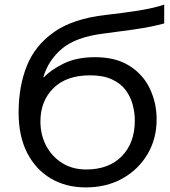

<svg xmlns="http://www.w3.org/2000/svg" viewBox="-20 -806 742 836"><path d="M353 10Q268 10 202 -28.5Q136 -67 98.5 -140Q61 -213 61 -316Q61 -430 97 -519.5Q133 -609 216 -667Q299 -725 441 -741Q519 -750 567.5 -757.5Q616 -765 645.5 -772Q675 -779 695 -786V-704Q670 -697 638.5 -690.5Q607 -684 558.5 -677Q510 -670 432 -660Q311 -645 251 -595Q191 -545 169 -471L171 -469Q200 -501 256.5 -529Q313 -557 394 -557Q484 -557 543.5 -519.5Q603 -482 632.5 -420Q662 -358 662 -286Q662 -202 622.5 -135Q583 -68 513.5 -29Q444 10 353 10ZM355 -68Q454 -68 510.5 -126Q567 -184 567 -281Q567 -316 557.5 -351Q548 -386 526.5 -414.5Q505 -443 467 -460.5Q429 -478 372 -478Q269 -478 212.5 -422Q156 -366 156 -277Q156 -219 181 -171.5Q206 -124 251 -96Q296 -68 355 -68Z"/></svg>

Font: Noto Sans Living
Style: Regular
Weight: 400
Designer: Monotype Design Team
Foundry: Monotype Imaging Inc.
Version: Version 2.013; ttfautohint (v1.8.4.7-5d5b)